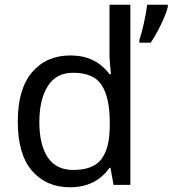

<svg xmlns="http://www.w3.org/2000/svg" viewBox="-20 -780 728 810"><path d="M275 10Q175 10 115 -59.5Q55 -129 55 -267Q55 -405 115.5 -475.5Q176 -546 276 -546Q318 -546 349 -535.5Q380 -525 403 -507Q426 -489 442 -467H448Q447 -480 444.5 -505.5Q442 -531 442 -546V-760H530V0H459L446 -72H442Q426 -49 403 -30.5Q380 -12 348.5 -1Q317 10 275 10ZM289 -63Q374 -63 408.5 -109.5Q443 -156 443 -250V-266Q443 -366 410 -419.5Q377 -473 288 -473Q217 -473 181.5 -416.5Q146 -360 146 -265Q146 -169 181.5 -116Q217 -63 289 -63ZM688 -751Q684 -733 672.5 -706Q661 -679 646 -650.5Q631 -622 616 -600H568V-612Q573 -626 578 -645Q583 -664 587.5 -684.5Q592 -705 595.5 -724.5Q599 -744 601 -760H688Z"/></svg>

Font: Noto Sans Tamil
Style: Regular
Weight: 400
Designer: Jelle Bosma - Monotype Design Team
Foundry: Monotype Imaging Inc.
Version: Version 2.003